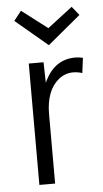

<svg xmlns="http://www.w3.org/2000/svg" viewBox="-52 -737 413 771"><g transform="rotate(-5 155.0 -351.5)"><path d="M138.7 0V-279.3Q138.7 -375 191.4 -418Q217.8 -438.5 249 -438.5Q267.6 -438.5 286.1 -432.6L293.9 -493.2Q279.3 -497.1 262.7 -497.1Q181.6 -497.1 140.6 -415Q138.7 -410.2 136.7 -406.2L134.8 -489.3H75.2V0ZM162.1 -555.7 294.9 -666 266.6 -701.2 166 -624 62.5 -703.1 32.2 -665Z"/></g></svg>

Font: Yaldevi Colombo
Style: Regular
Weight: 400
Designer: Sol Matas, Denzil Rajitha, Kosala Senevirathne and Pathum Egodawatta
Foundry: Mooniak
Version: Version 1.020 ; ttfautohint (v1.6)